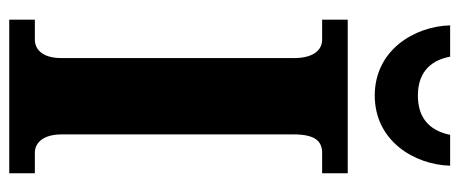

<svg xmlns="http://www.w3.org/2000/svg" viewBox="-302 -668 970 405"><g transform="rotate(90 182.5 -465.0)"><path d="M181 -771C277 -771 327 -855 329 -930H264C254 -882 224 -862 181 -862C139 -862 108 -882 99 -930H33C35 -855 85 -771 181 -771ZM21 0H345V-54H302C281 -54 263 -71 263 -111V-600C263 -646 278 -660 302 -660H345V-714H21V-660H63C82 -660 102 -646 102 -600V-110C102 -68 82 -54 63 -54H21Z"/></g></svg>

Font: Noto Serif Condensed ExtraBold
Style: Regular
Weight: 800
Width: 3
Designer: Monotype Design Team
Foundry: Monotype Imaging Inc.
Version: Version 2.013